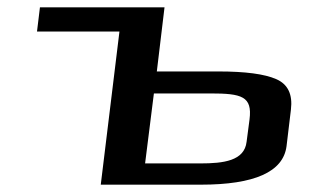

<svg xmlns="http://www.w3.org/2000/svg" viewBox="-20 -504 844 524"><path d="M528 0C675 0 753 -35 762 -105L774 -205C779 -246 766 -274 734 -288C702 -302 650 -309 576 -309H408L429 -484H89L81 -418H306L255 0ZM527 -58H376L400 -249H554C640 -249 669 -241 661 -178L653 -117C647 -65 590 -58 527 -58Z"/></svg>

Font: Gamestation Extended
Style: Italic
Weight: 400
Width: 7
Designer: Jonas Hecksher
Foundry: Jonas Hecksher, Playtypeª, e-types AS
Version: Version 1.003